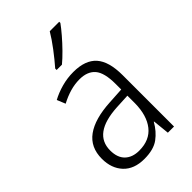

<svg xmlns="http://www.w3.org/2000/svg" viewBox="-232 -851 946 946"><g transform="rotate(-45 241.5 -377.5)"><path d="M246 -541Q329 -541 368 -497Q407 -453 407 -358V0H364L355 -87H353Q329 -44 292.5 -17Q256 10 191 10Q120 10 81.5 -31Q43 -72 43 -139Q43 -219 100.5 -260.5Q158 -302 268 -308L352 -313V-352Q352 -430 324.5 -462Q297 -494 242 -494Q209 -494 176 -484.5Q143 -475 109 -457L91 -501Q124 -519 164 -530Q204 -541 246 -541ZM274 -266Q101 -256 101 -139Q101 -89 128 -63Q155 -37 202 -37Q275 -37 313 -85Q351 -133 352 -217V-270ZM372 -757Q357 -736 333 -708Q309 -680 282 -652.5Q255 -625 232 -606H195V-616Q224 -649 255 -690Q286 -731 306 -765H372Z"/></g></svg>

Font: Noto Sans Arabic UI SmCn Lt
Style: Regular
Weight: 300
Width: 4
Designer: Monotype Design Team, Nadine Chahine and Nizar Qandah
Foundry: Monotype Imaging Inc.
Version: Version 2.010; ttfautohint (v1.8.4.7-5d5b)